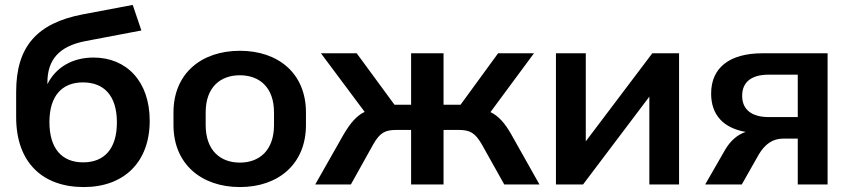

<svg xmlns="http://www.w3.org/2000/svg" viewBox="-20 -758 3498 789"><path d="M324.2 10.7C488.8 10.7 595.2 -90.8 595.2 -261.7C595.2 -424.8 499 -521.5 364.3 -521.5C277.3 -521.5 209.5 -481.4 174.8 -412.1V-418.9C174.8 -511.7 222.2 -567.9 330.1 -588.9L561 -632.8L525.4 -737.8L318.8 -698.7C131.8 -662.6 46.4 -566.4 46.4 -380.9V-276.4C46.4 -89.4 155.8 10.7 324.2 10.7ZM321.8 -90.8C235.8 -90.8 183.1 -146 183.1 -256.3C183.1 -365.2 235.8 -419.4 320.8 -419.4C407.2 -419.4 460.4 -365.2 460.4 -254.9C460.4 -146 408.2 -90.8 321.8 -90.8Z M965.8 10.7C1124 10.7 1237.3 -84 1237.3 -244.1V-295.9C1237.3 -456.1 1124 -549.3 965.8 -549.3C807.6 -549.3 692.9 -456.1 692.9 -295.9V-244.1C692.9 -84 807.6 10.7 965.8 10.7ZM965.8 -89.8C886.2 -89.8 825.2 -139.2 825.2 -244.1V-295.9C825.2 -400.4 886.2 -448.7 965.8 -448.7C1045.4 -448.7 1106 -399.9 1106 -295.9V-244.1C1106 -139.6 1045.4 -89.8 965.8 -89.8Z M1421.9 0 1514.2 -165.5C1541 -211.9 1561.5 -224.1 1609.4 -224.1H1669.4V0H1802.7V-224.1H1863.8C1912.1 -224.1 1932.1 -211.9 1959.5 -165.5L2052.2 0H2196.8L2081.1 -205.6C2054.2 -252.9 2028.3 -281.7 1995.6 -297.4L2174.3 -539.1H2026.9L1872.6 -327.6H1802.7V-539.1H1669.4V-327.6H1601.1L1445.8 -539.1H1298.8L1478.5 -298.3C1445.8 -282.7 1420.4 -253.4 1392.1 -205.6L1275.4 0Z M2376 0 2648.4 -360.8V0H2770.5V-539.1H2660.6L2387.2 -177.2V-539.1H2264.6V0Z M3028.3 0 3098.6 -124C3123 -164.6 3154.3 -188.5 3199.2 -188.5H3258.3V0H3380.9V-539.1H3113.8C2977.5 -539.1 2902.3 -479.5 2902.3 -373.5C2902.3 -285.2 2953.1 -231.9 3044.4 -215.8C3010.7 -205.1 2981.9 -179.7 2960.4 -143.6L2877.9 0ZM3139.2 -276.9C3068.4 -276.9 3029.8 -308.1 3029.8 -364.3C3029.8 -420.4 3067.4 -451.2 3139.2 -451.2H3258.3V-276.9Z"/></svg>

Font: Winston SemiBold
Style: Regular
Weight: 600
Designer: Vernon Adams, Kim Jin-seong, David Berlow, Cristiano Sobral
Foundry: The Winston Project Authors
Version: Version 3.004